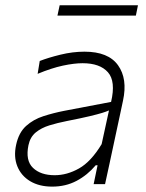

<svg xmlns="http://www.w3.org/2000/svg" viewBox="-20 -702 557 732"><path d="M179 9.5Q129.5 9.5 95 -11.2Q60.5 -32 46 -68.2Q31.5 -104.5 41.5 -150Q51.5 -196.5 79.5 -221.8Q107.5 -247 145.8 -259.2Q184 -271.5 225 -279.5L403.5 -313.5Q422 -392 391.5 -426.5Q361 -461 295 -461Q263 -461 219.8 -451.8Q176.5 -442.5 123.5 -420.5L131.5 -469.5Q163.5 -482 210.2 -493.5Q257 -505 302 -505Q393 -505 430 -453.2Q467 -401.5 449 -318.5Q444.5 -297 438.8 -270.5Q433 -244 426 -211L411 -141Q404.5 -110.5 397 -75.8Q389.5 -41 380.5 0H337L352 -72H345Q313.5 -34.5 272 -12.5Q230.5 9.5 179 9.5ZM188.5 -34Q235.5 -34 281.2 -59.8Q327 -85.5 367.5 -152.5L395.5 -281Q385.5 -276.5 369.2 -271.5Q353 -266.5 321.8 -259Q290.5 -251.5 234.5 -240.5Q199 -233.5 168.2 -224Q137.5 -214.5 116.2 -197Q95 -179.5 88.5 -148.5Q76.5 -90 105.8 -62Q135 -34 188.5 -34ZM199 -642.5 207.5 -682H506L498 -642.5Z"/></svg>

Font: Commissioner ExtraLight
Style: Italic
Weight: 200
Italic angle: -12°
Designer: Kostas Bartsokas
Foundry: Kostas Bartsokas
Version: Version 1.000; ttfautohint (v1.8.3)